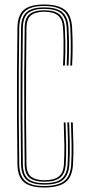

<svg xmlns="http://www.w3.org/2000/svg" viewBox="-20 -824 385 850"><path d="M176.2 6Q113.2 6 85.6 -18Q58 -42 57.2 -97Q55.8 -208.5 55.2 -304Q54.8 -399.5 55.2 -494.8Q55.8 -590 57.2 -701Q58 -756.2 85.4 -780.1Q112.8 -804 175.2 -804Q236.2 -804 266.2 -781.1Q296.2 -758.2 299.2 -701Q300.5 -677.8 301 -657.1Q301.5 -636.5 301.5 -617Q301.5 -597.5 301 -577.2Q300.5 -557 299.2 -534H291.2Q292.8 -561 293.2 -587.6Q293.8 -614.2 293.4 -642.1Q293 -670 291.2 -700.5Q288.5 -754.5 260.2 -776Q232 -797.5 175.2 -797.5Q117.2 -797.5 91.6 -775.1Q66 -752.8 65.2 -701Q63.8 -590 63.2 -494.8Q62.8 -399.5 63.2 -304Q63.8 -208.5 65.2 -97Q66 -45.2 91.9 -22.9Q117.8 -0.5 176.2 -0.5Q235 -0.5 263.6 -22.1Q292.2 -43.8 295.2 -97Q297.5 -139.8 297 -180.1Q296.5 -220.5 294.2 -282H302.2Q304.5 -220.5 305 -180.1Q305.5 -139.8 303.2 -97Q300.2 -42 270.8 -18Q241.2 6 176.2 6ZM176.2 -6.8Q122 -6.8 98 -27.8Q74 -48.8 73.2 -97Q71.8 -208.5 71.2 -304Q70.8 -399.5 71.2 -494.8Q71.8 -590 73.2 -701Q74 -749.5 97.9 -770.4Q121.8 -791.2 175.2 -791.2Q231.2 -791.2 256.1 -769.9Q281 -748.5 283.2 -700Q284.5 -676.8 285 -656.5Q285.5 -636.2 285.5 -617Q285.5 -597.8 285 -577.5Q284.5 -557.2 283.2 -534H275.2Q276.8 -565.5 277.2 -591.5Q277.8 -617.5 277.2 -643.2Q276.8 -669 275.2 -700Q273 -745.5 249.8 -765.1Q226.5 -784.8 175.2 -784.8Q127.8 -784.8 104.9 -766.2Q82 -747.8 81.2 -701Q80 -609.2 79.4 -515.6Q78.8 -422 79.1 -319.2Q79.5 -216.5 81.2 -97Q82 -50.5 105 -31.9Q128 -13.2 176.2 -13.2Q230.2 -13.2 253.6 -33.4Q277 -53.5 279.2 -98Q280.8 -126 281 -152.6Q281.2 -179.2 280.5 -210.1Q279.8 -241 278.2 -282H286.2Q288.2 -231.8 288.8 -200.1Q289.2 -168.5 288.9 -145.5Q288.5 -122.5 287.2 -98Q284.8 -51.2 260.4 -29Q236 -6.8 176.2 -6.8ZM176.2 -19.5Q134 -19.5 111.9 -36.1Q89.8 -52.8 89.2 -97Q88 -195 87.4 -296.6Q86.8 -398.2 87.2 -500.2Q87.8 -602.2 89.2 -701Q89.8 -745.5 111.8 -762Q133.8 -778.5 175.2 -778.5Q222 -778.5 243.5 -760Q265 -741.5 267.2 -699Q268.8 -669 269.2 -642.8Q269.8 -616.5 269.2 -590.4Q268.8 -564.2 267.2 -534H259.2Q260.5 -560.2 261.1 -586.9Q261.8 -613.5 261.4 -641.4Q261 -669.2 259.2 -699Q257.2 -738.5 237.1 -755.2Q217 -772 175.2 -772Q138.2 -772 118 -756.9Q97.8 -741.8 97.2 -700Q96 -604.2 95.4 -503.4Q94.8 -402.5 95.2 -300.2Q95.8 -198 97.2 -98Q97.8 -56 118.5 -41Q139.2 -26 176.2 -26Q218 -26 239.5 -42Q261 -58 263.2 -99Q265.5 -141 265 -180.8Q264.5 -220.5 262.2 -282H270.2Q272.5 -220.5 273 -180.5Q273.5 -140.5 271.2 -99Q269 -56.5 246.9 -38Q224.8 -19.5 176.2 -19.5Z"/></svg>

Font: Big Shoulders Inline Text Thin Thin
Style: Regular
Weight: 250
Version: Version 2.002